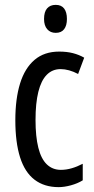

<svg xmlns="http://www.w3.org/2000/svg" viewBox="-20 -759 387 789"><path d="M221 10Q162 10 122 -20.5Q82 -51 62.5 -112.5Q43 -174 43 -265Q43 -353 62.5 -416Q82 -479 122 -513Q162 -547 223 -547Q255 -547 280 -540.5Q305 -534 326 -522L301 -455Q282 -465 264 -470Q246 -475 229 -475Q195 -475 172 -451.5Q149 -428 137.5 -381.5Q126 -335 126 -266Q126 -198 137.5 -152Q149 -106 172.5 -83.5Q196 -61 230 -61Q252 -61 274.5 -67.5Q297 -74 320 -86V-18Q299 -5 271.5 2.5Q244 10 221 10ZM209 -739Q232 -739 243.5 -724Q255 -709 255 -681Q255 -654 243.5 -639Q232 -624 209 -624Q187 -624 174 -639Q161 -654 161 -681Q161 -710 173.5 -724.5Q186 -739 209 -739Z"/></svg>

Font: Noto Sans Arabic ExtraCondensed
Style: Regular
Weight: 400
Width: 2
Designer: Monotype Design Team, Nadine Chahine, Nizar Qandah and Khaled Hosny
Foundry: Monotype Imaging Inc.
Version: Version 2.012